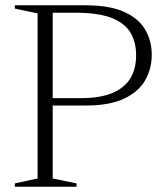

<svg xmlns="http://www.w3.org/2000/svg" viewBox="-20 -705 619 725"><path d="M494 -496Q494 -546.5 472.2 -582.5Q450.5 -618.5 400.2 -637.8Q350 -657 264.5 -657H139L141.5 -685H303Q393.5 -685 448.5 -660.2Q503.5 -635.5 528.2 -593.2Q553 -551 553 -498Q553 -445 528 -401.5Q503 -358 448 -332.2Q393 -306.5 303 -306.5H140.5L139 -334.5H286Q358.5 -334.5 404.2 -353.8Q450 -373 472 -409Q494 -445 494 -496ZM179 -685V-31L269 -12.5V0H36V-12.5L122 -31V-654.5L36 -672.5V-685Z"/></svg>

Font: Newsreader 36pt Light
Style: Regular
Weight: 300
Designer: Hugues Gentile
Foundry: Production Type
Version: Version 1.003